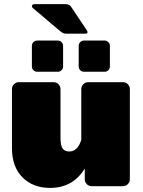

<svg xmlns="http://www.w3.org/2000/svg" viewBox="-20 -895 686 923"><path d="M391.7 -733.3H295.8Q284.2 -733.3 271.7 -743.3L137.5 -856.7Q133.3 -860.8 133.3 -865.8Q133.3 -875 150 -875H295.8Q314.2 -875 321.7 -862.5L397.5 -749.2Q400.8 -745 400.8 -740.8Q400.8 -733.3 391.7 -733.3ZM358.3 -575V-675Q358.3 -685 365.8 -692.5Q373.3 -700 383.3 -700H483.3Q493.3 -700 500.8 -692.5Q508.3 -685 508.3 -675V-575Q508.3 -565 500.8 -557.5Q493.3 -550 483.3 -550H383.3Q373.3 -550 365.8 -557.5Q358.3 -565 358.3 -575ZM133.3 -575V-675Q133.3 -685 140.8 -692.5Q148.3 -700 158.3 -700H258.3Q268.3 -700 275.8 -692.5Q283.3 -685 283.3 -675V-575Q283.3 -565 275.8 -557.5Q268.3 -550 258.3 -550H158.3Q148.3 -550 140.8 -557.5Q133.3 -565 133.3 -575ZM604.2 -466.7V-33.3Q604.2 -20 594.6 -10Q585 0 570.8 0H420.8Q406.7 0 397.1 -10Q387.5 -20 387.5 -33.3V-85Q330.8 8.3 220.8 8.3Q138.3 8.3 87.9 -42.5Q37.5 -93.3 37.5 -183.3V-466.7Q37.5 -480 47.1 -490Q56.7 -500 70.8 -500H237.5Q251.7 -500 261.2 -490Q270.8 -480 270.8 -466.7V-233.3Q270.8 -196.7 280.8 -181.7Q290.8 -166.7 312.5 -166.7Q353.3 -166.7 370.8 -222.5V-466.7Q370.8 -480 380.4 -490Q390 -500 404.2 -500H570.8Q585 -500 594.6 -490Q604.2 -480 604.2 -466.7Z"/></svg>

Font: BoonTook Mon
Style: Regular
Weight: 400
Designer: Sungsit Sawaiwan
Foundry: FontUni
Version: Version 3.0